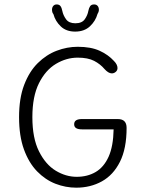

<svg xmlns="http://www.w3.org/2000/svg" viewBox="-20 -836 659 866"><path d="M324 10.5Q276 10.5 230.2 -7.2Q184.5 -25 147.2 -63.2Q110 -101.5 88 -162Q66 -222.5 66 -307.5Q66 -393 89 -453.2Q112 -513.5 150.5 -551.5Q189 -589.5 235.8 -607.2Q282.5 -625 330.5 -625Q390 -625 429 -607.2Q468 -589.5 494 -561Q502.5 -552.5 506.2 -544.5Q510 -536.5 510 -529Q510 -518.5 502 -511.8Q494 -505 484.5 -505Q476.5 -505 468 -510.2Q459.5 -515.5 451.5 -524.5Q432.5 -547 404.5 -561.5Q376.5 -576 330.5 -576Q279.5 -576 232.5 -548Q185.5 -520 155.8 -460.8Q126 -401.5 126 -307.5Q126 -213 155.8 -153.5Q185.5 -94 231.2 -66.2Q277 -38.5 326 -38.5Q374.5 -38.5 411.5 -60.2Q448.5 -82 469.8 -129Q491 -176 492.5 -252.5H350Q332.5 -252.5 323.5 -258Q314.5 -263.5 314.5 -275.5Q314.5 -287.5 323.2 -293.2Q332 -299 349.5 -299H511Q531.5 -299 541.2 -289Q551 -279 551 -259.5Q551 -166 521 -106.2Q491 -46.5 439.5 -18Q388 10.5 324 10.5ZM404.5 -816Q414.5 -816 420.2 -809.5Q426 -803 426 -791.5Q426 -787.5 424.5 -782.8Q423 -778 420 -773.5Q411 -741 385.5 -717.2Q360 -693.5 319 -693.5Q278.5 -693.5 254 -717Q229.5 -740.5 221 -772Q217 -777 215.8 -782Q214.5 -787 214.5 -791Q214.5 -802.5 220.2 -809.2Q226 -816 235.5 -816Q247.5 -816 253 -808.2Q258.5 -800.5 261 -787Q265 -767 278 -749Q291 -731 320 -731Q349.5 -731 362.2 -749Q375 -767 378.5 -787Q381 -800 386.5 -808Q392 -816 404.5 -816Z"/></svg>

Font: Sono ExtraLight Monospace Light
Style: Regular
Weight: 300
Version: Version 2.112